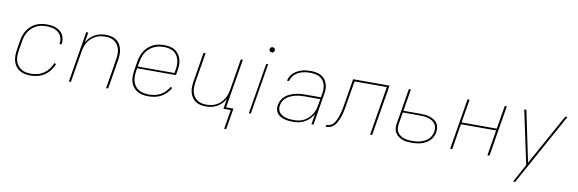

<svg xmlns="http://www.w3.org/2000/svg" viewBox="-59 -1208 5818 1934"><g transform="rotate(10 2850.0 -241.0)"><path d="M252 8Q222 8 193 2Q164 -4 140 -18.5Q116 -33 99.5 -55.5Q83 -78 75 -105.5Q67 -133 67 -163Q67 -193 72 -223L88 -323Q93 -351 102 -378Q111 -405 127.5 -429.5Q144 -454 166.5 -474Q189 -494 215.5 -506Q242 -518 270 -523Q298 -528 326 -528Q351 -528 375.5 -524.5Q400 -521 422.5 -512Q445 -503 463 -488Q481 -473 492 -452.5Q503 -432 506.5 -407.5Q510 -383 506 -357L505 -355H484L485 -357Q489 -380 486 -401.5Q483 -423 473 -441.5Q463 -460 446.5 -473.5Q430 -487 410.5 -495Q391 -503 369 -506Q347 -509 324 -509Q299 -509 273 -504.5Q247 -500 223.5 -488.5Q200 -477 179.5 -458.5Q159 -440 144 -417.5Q129 -395 121 -370Q113 -345 109 -320L92 -220Q88 -193 87.5 -166Q87 -139 94 -114Q101 -89 116.5 -68.5Q132 -48 153 -34.5Q174 -21 200.5 -16Q227 -11 254 -11Q287 -11 320 -19.5Q353 -28 382.5 -48Q412 -68 433 -96.5Q454 -125 467 -157L486 -151Q472 -116 448.5 -84.5Q425 -53 393 -31.5Q361 -10 324.5 -1Q288 8 252 8Z M643 0 729 -520H750L733 -416Q747 -442 768.5 -464.5Q790 -487 817 -501.5Q844 -516 873 -522Q902 -528 930 -528Q959 -528 987 -521.5Q1015 -515 1037 -499.5Q1059 -484 1073 -461Q1087 -438 1093.5 -411Q1100 -384 1099.5 -355Q1099 -326 1094 -297L1045 0H1024L1073 -300Q1078 -326 1078.5 -352Q1079 -378 1073.5 -402.5Q1068 -427 1055 -448Q1042 -469 1022.5 -483Q1003 -497 978 -503Q953 -509 927 -509Q903 -509 877.5 -504.5Q852 -500 828.5 -488Q805 -476 785 -457.5Q765 -439 751 -417Q737 -395 729 -370.5Q721 -346 717 -321L664 0Z M1457 8Q1427 8 1397.5 2.5Q1368 -3 1343.5 -17.5Q1319 -32 1301 -54.5Q1283 -77 1275 -104.5Q1267 -132 1267 -162.5Q1267 -193 1272 -223L1288 -323Q1293 -351 1302.5 -378Q1312 -405 1328 -429.5Q1344 -454 1367 -474Q1390 -494 1417 -506.5Q1444 -519 1472 -523.5Q1500 -528 1527 -528Q1557 -528 1585.5 -522Q1614 -516 1637.5 -501Q1661 -486 1677 -463Q1693 -440 1700.5 -413Q1708 -386 1707.5 -356Q1707 -326 1702 -297L1694 -251H1297L1292 -220Q1288 -193 1288 -165.5Q1288 -138 1295.5 -113Q1303 -88 1318.5 -67.5Q1334 -47 1356.5 -34Q1379 -21 1405.5 -16Q1432 -11 1460 -11Q1489 -11 1518.5 -17Q1548 -23 1575 -37.5Q1602 -52 1624.5 -75Q1647 -98 1662 -125L1680 -116Q1663 -87 1638.5 -62Q1614 -37 1584.5 -21Q1555 -5 1522 1.5Q1489 8 1457 8ZM1676 -269 1681 -300Q1686 -326 1686.5 -353Q1687 -380 1680.5 -404.5Q1674 -429 1660.5 -450Q1647 -471 1626 -484.5Q1605 -498 1579.5 -503.5Q1554 -509 1527 -509Q1502 -509 1476 -504.5Q1450 -500 1426 -488.5Q1402 -477 1381 -459Q1360 -441 1345 -418.5Q1330 -396 1321.5 -370.5Q1313 -345 1309 -320L1300 -269Z M2287 197H2266L2299 0H2224L2241 -104Q2227 -78 2205 -55.5Q2183 -33 2156 -18.5Q2129 -4 2100 2Q2071 8 2043 8Q2014 8 1986.5 1.5Q1959 -5 1937 -20.5Q1915 -36 1900.5 -59Q1886 -82 1879.5 -109Q1873 -136 1874 -165Q1875 -194 1880 -223L1929 -520H1950L1900 -220Q1896 -194 1895 -168Q1894 -142 1899.5 -117.5Q1905 -93 1918 -72Q1931 -51 1951 -37Q1971 -23 1996 -17Q2021 -11 2047 -11Q2071 -11 2096 -15.5Q2121 -20 2145 -32Q2169 -44 2188.5 -62.5Q2208 -81 2222 -103Q2236 -125 2244.5 -149.5Q2253 -174 2257 -199L2310 -520H2331L2248 -19H2323Z M2484 0 2570 -520H2590L2504 0ZM2604 -644Q2598 -644 2592.5 -646Q2587 -648 2583 -652.5Q2579 -657 2578.5 -663.5Q2578 -670 2579 -676Q2579 -681 2581.5 -685Q2584 -689 2588 -691.5Q2592 -694 2596 -695.5Q2600 -697 2605 -697Q2611 -697 2616.5 -694.5Q2622 -692 2626 -687.5Q2630 -683 2631 -676.5Q2632 -670 2631 -664Q2630 -659 2627.5 -655Q2625 -651 2621.5 -648.5Q2618 -646 2613.5 -645Q2609 -644 2604 -644Z M2937 8Q2914 8 2891 5.5Q2868 3 2846.5 -3Q2825 -9 2806 -20Q2787 -31 2774 -48Q2761 -65 2757 -87.5Q2753 -110 2757 -134Q2761 -159 2774.5 -183.5Q2788 -208 2809.5 -226Q2831 -244 2856 -255Q2881 -266 2907 -272.5Q2933 -279 2959 -281.5Q2985 -284 3011 -284H3171L3178 -326Q3180 -337 3181 -348Q3182 -359 3182 -369V-370Q3182 -401 3170.5 -429Q3159 -457 3137 -475.5Q3115 -494 3085.5 -501.5Q3056 -509 3024 -509Q3004 -509 2984 -507Q2964 -505 2943.5 -499.5Q2923 -494 2904 -484.5Q2885 -475 2869 -461Q2853 -447 2842 -428.5Q2831 -410 2826 -390H2805Q2810 -412 2822 -433.5Q2834 -455 2852 -471.5Q2870 -488 2891.5 -499Q2913 -510 2935.5 -516.5Q2958 -523 2980.5 -525.5Q3003 -528 3026 -528Q3061 -528 3094.5 -519.5Q3128 -511 3152.5 -490Q3177 -469 3190 -437.5Q3203 -406 3203 -372Q3203 -359 3201.5 -347Q3200 -335 3198 -323L3145 0H3124L3142 -108Q3127 -81 3104 -57.5Q3081 -34 3053.5 -19Q3026 -4 2996 2Q2966 8 2937 8ZM2941 -11Q2966 -11 2992 -15.5Q3018 -20 3042 -32Q3066 -44 3086.5 -63Q3107 -82 3122 -105Q3137 -128 3145 -153Q3153 -178 3157 -203L3168 -265H3011Q2988 -265 2964 -263Q2940 -261 2916.5 -255.5Q2893 -250 2870 -240.5Q2847 -231 2827 -215.5Q2807 -200 2794.5 -178Q2782 -156 2778 -133Q2774 -112 2778.5 -92.5Q2783 -73 2795 -58.5Q2807 -44 2824 -34.5Q2841 -25 2860 -20Q2879 -15 2899.5 -13Q2920 -11 2941 -11Z M3269 0 3272 -19Q3287 -19 3302.5 -23.5Q3318 -28 3331.5 -38Q3345 -48 3354 -62Q3363 -76 3370 -90.5Q3377 -105 3382.5 -120Q3388 -135 3392.5 -150.5Q3397 -166 3400.5 -181Q3404 -196 3407 -211.5Q3410 -227 3412.5 -242.5Q3415 -258 3418 -273L3459 -520H3831L3745 0H3724L3807 -501H3477L3438 -270Q3436 -253 3433 -236.5Q3430 -220 3426.5 -203Q3423 -186 3419 -169.5Q3415 -153 3410 -136.5Q3405 -120 3398 -103.5Q3391 -87 3382.5 -71Q3374 -55 3362 -41Q3350 -27 3335 -17.5Q3320 -8 3303 -4Q3286 0 3269 0Z M4150 8Q4125 8 4100 5Q4075 2 4053 -6Q4031 -14 4012 -28.5Q3993 -43 3981 -63Q3969 -83 3967 -107.5Q3965 -132 3969 -157L4029 -520H4050L4013 -295H4189Q4214 -295 4238.5 -292.5Q4263 -290 4285 -282.5Q4307 -275 4327 -262.5Q4347 -250 4360 -231Q4373 -212 4376.5 -188Q4380 -164 4376 -139Q4372 -115 4361 -92.5Q4350 -70 4331.5 -52Q4313 -34 4290.5 -22Q4268 -10 4244.5 -3.5Q4221 3 4197 5.5Q4173 8 4150 8ZM4151 -11Q4172 -11 4193 -13Q4214 -15 4235.5 -21Q4257 -27 4277.5 -37.5Q4298 -48 4315 -63.5Q4332 -79 4342 -99.5Q4352 -120 4355 -142Q4359 -163 4355.5 -184.5Q4352 -206 4340 -222Q4328 -238 4311 -249Q4294 -260 4274 -266Q4254 -272 4232.5 -274.5Q4211 -277 4189 -277H4010L3989 -154Q3986 -132 3988 -110.5Q3990 -89 4001 -71.5Q4012 -54 4029 -42Q4046 -30 4065 -23Q4084 -16 4106.5 -13.5Q4129 -11 4151 -11Z M4543 0 4629 -520H4650L4610 -281H4970L5010 -520H5031L4945 0H4924L4967 -262H4607L4564 0Z M5224 215Q5236 194 5247.5 173Q5259 152 5270 131L5326 29L5209 -520H5231L5340 2L5629 -520H5651L5246 215Z"/></g></svg>

Font: Iosevka Aile Thin
Style: Italic
Weight: 100
Italic angle: -9°
Designer: Belleve Invis
Foundry: Belleve Invis
Version: Version 31.1.0; ttfautohint (v1.8.4)